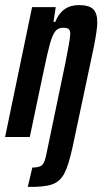

<svg xmlns="http://www.w3.org/2000/svg" viewBox="-33 -538 402 754"><path d="M149 68 224 -292Q241 -376 243 -404Q243 -419 236.5 -424Q230 -429 214 -429Q195 -429 184 -415Q173 -401 163.5 -367.5Q154 -334 138 -257L84 0H-13L93 -510H186L177 -452H184Q210 -518 277 -518Q316 -518 332.5 -502.5Q349 -487 349 -450Q349 -423 336 -356L253 35Q237 110 220 142.5Q203 175 172 186Q141 197 76 196L94 120Q123 120 133 109.5Q143 99 149 68Z"/></svg>

Font: Saira Ultra Condensed
Style: Bold Italic
Weight: 700
Width: 1
Italic angle: -12°
Designer: Hector Gatti with collaboration of the Omnibus-Type team
Foundry: Omnibus-Type
Version: Version 1.001; ttfautohint (v1.8)